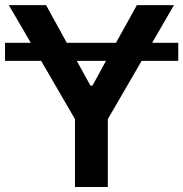

<svg xmlns="http://www.w3.org/2000/svg" viewBox="-26 -748 733 768"><path d="M687 -576.7V-504.4H540.5L405.3 -271.5V0H273.9V-271.5L138.7 -504.4H-5.9V-576.7H97.2L9.3 -727.5H158.2L241.2 -576.7H438L521.5 -727.5H669.9L582.5 -576.7ZM281.2 -504.4 335.9 -405.3H343.8L397.9 -504.4Z"/></svg>

Font: Inter Display Semi Bold
Style: Regular
Weight: 600
Designer: Rasmus Andersson
Foundry: rsms
Version: Version 4.000;git-37864ae